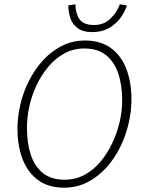

<svg xmlns="http://www.w3.org/2000/svg" viewBox="-20 -859 658 891"><path d="M277 12Q205 12 157 -23Q109 -58 85 -120Q61 -182 61 -262Q61 -317 74.5 -374.5Q88 -432 115 -485Q142 -538 180 -579.5Q218 -621 267 -646Q316 -671 374 -671Q446 -671 494 -636.5Q542 -602 566 -540Q590 -478 590 -397Q590 -342 576.5 -284.5Q563 -227 536.5 -174Q510 -121 472 -79.5Q434 -38 385 -13Q336 12 277 12ZM280 -25Q331 -25 373 -48Q415 -71 447 -109.5Q479 -148 501.5 -196Q524 -244 535.5 -294.5Q547 -345 547 -392Q547 -464 528.5 -518.5Q510 -573 471.5 -603.5Q433 -634 371 -634Q320 -634 278.5 -611Q237 -588 204.5 -549.5Q172 -511 149.5 -463Q127 -415 116 -364.5Q105 -314 105 -267Q105 -195 123 -140.5Q141 -86 179.5 -55.5Q218 -25 280 -25ZM409 -710Q364 -710 339.5 -729Q315 -748 306 -776.5Q297 -805 297 -834L330 -839Q330 -798 348.5 -770.5Q367 -743 416 -743Q462 -743 492 -772Q522 -801 536 -839L569 -834Q560 -805 539.5 -776.5Q519 -748 486 -729Q453 -710 409 -710Z"/></svg>

Font: Source Sans 3 ExtraLight Light
Style: Italic
Weight: 300
Italic angle: -11°
Version: Version 3.052;hotconv 1.1.0;makeotfexe 2.6.0